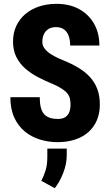

<svg xmlns="http://www.w3.org/2000/svg" viewBox="-20 -741 585 1014"><path d="M352.5 -188Q352.5 -206.1 349.1 -220.5Q345.7 -234.9 335.9 -247.3Q326.2 -259.8 306.6 -272.5Q287.1 -285.2 255.4 -298.8Q216.3 -314.9 179.4 -334.2Q142.6 -353.5 113.3 -379.2Q84 -404.8 66.4 -439.7Q48.8 -474.6 48.8 -521.5Q48.8 -566.9 65.9 -603.8Q83 -640.6 113.8 -666.7Q144.5 -692.9 186.5 -706.8Q228.5 -720.7 278.8 -720.7Q346.7 -720.7 397.5 -693.1Q448.2 -665.5 476.6 -616Q504.9 -566.4 504.9 -500.5H350.6Q350.6 -529.3 342.8 -551Q335 -572.8 318.6 -585.2Q302.2 -597.7 275.9 -597.7Q251.5 -597.7 235.4 -587.4Q219.2 -577.1 211.4 -559.6Q203.6 -542 203.6 -520.5Q203.6 -503.4 211.7 -490.2Q219.7 -477.1 233.6 -465.8Q247.6 -454.6 266.8 -444.3Q286.1 -434.1 308.6 -424.8Q356.4 -405.8 393.8 -383.3Q431.2 -360.8 456.3 -332.8Q481.4 -304.7 494.4 -269.3Q507.3 -233.9 507.3 -189Q507.3 -143.1 491.7 -106.2Q476.1 -69.3 447 -43.5Q418 -17.6 376.5 -3.9Q335 9.8 283.7 9.8Q235.4 9.8 190.4 -4.2Q145.5 -18.1 110.6 -46.9Q75.7 -75.7 55.2 -120.6Q34.7 -165.5 34.7 -227.5H189.9Q189.9 -195.8 195.6 -173.6Q201.2 -151.4 213.1 -138.2Q225.1 -125 242.9 -118.9Q260.7 -112.8 285.6 -112.8Q311 -112.8 325.7 -123Q340.3 -133.3 346.4 -150.1Q352.5 -167 352.5 -188ZM332.5 43.9V78.1Q332.5 125.5 313.5 173.6Q294.4 221.7 269 252.9L198.2 213.9Q211.9 187.5 220.9 158.2Q230 128.9 230 86.4V43.9Z"/></svg>

Font: Roboto Condensed ExtraBold
Style: Regular
Weight: 800
Designer: Christian Robertson
Foundry: Google
Version: Version 3.008; 2023